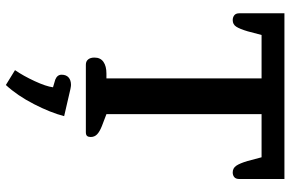

<svg xmlns="http://www.w3.org/2000/svg" viewBox="-192 -544 1015 672"><g transform="rotate(90 316.0 -207.5)"><path d="M206 0Q194 0 187.5 -8Q181 -16 181 -30Q181 -51 196 -61.5Q211 -72 237 -72H254V-615H102L89 -566Q81 -539 73 -526.5Q65 -514 50 -514Q40 -514 33 -519.5Q26 -525 26 -537V-695H606V-537Q606 -525 599.5 -519.5Q593 -514 583 -514Q568 -514 559.5 -526.5Q551 -539 543 -566L530 -615H379V-72L421 -56Q441 -48 450 -39Q459 -30 459 -17Q459 -9 455.5 -4.5Q452 0 442 0ZM225 248Q245 219 263.5 179Q282 139 285 115L258 107Q241 100 241 85Q241 69 250.5 60.5Q260 52 277 52Q281 52 291 54L386 76Q374 123 344 181.5Q314 240 277 280Z"/></g></svg>

Font: Maitree Semibold
Style: Regular
Weight: 600
Designer: CadsonDemak Team
Foundry: CadsonDemak
Version: Version 1.010